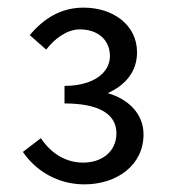

<svg xmlns="http://www.w3.org/2000/svg" viewBox="-20 -911 451 503"><path d="M201 -428C286 -428 356 -478 356 -559C356 -616 312 -653 262 -667C307 -687 339 -722 339 -774C339 -846 276 -891 199 -891C139 -891 94 -862 58 -819L101 -781C125 -812 157 -834 189 -834C237 -834 268 -806 268 -764C268 -720 224 -686 149 -686V-640C236 -640 285 -614 285 -562C285 -513 246 -485 198 -485C152 -485 114 -509 87 -549L40 -513C73 -464 131 -428 201 -428Z"/></svg>

Font: Noto Sans Mono CJK SC
Style: Regular
Weight: 400
Designer: Ryoko NISHIZUKA 西塚涼子 (kana, bopomofo & ideographs); Paul D. Hunt (Latin, Greek & Cyrillic); Sandoll Communications 산돌커뮤니
Foundry: Adobe
Version: Version 2.004;hotconv 1.0.118;makeotfexe 2.5.65603